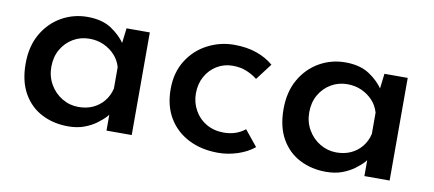

<svg xmlns="http://www.w3.org/2000/svg" viewBox="-49 -600 1744 772"><g transform="rotate(10 822.5 -213.5)"><path d="M254 10Q195 10 147 -14.5Q99 -39 71 -88Q43 -137 43 -209Q43 -280 72.5 -331Q102 -382 150.5 -409.5Q199 -437 256 -437Q316 -437 354.5 -411.5Q393 -386 415 -352L408 -336L418 -419H513V0H410V-105L421 -80Q417 -72 404 -57.5Q391 -43 369.5 -27Q348 -11 319.5 -0.5Q291 10 254 10ZM282 -74Q315 -74 341 -86Q367 -98 385 -120Q403 -142 410 -172V-259Q402 -287 383 -307.5Q364 -328 337.5 -340Q311 -352 279 -352Q243 -352 213 -334.5Q183 -317 165 -286Q147 -255 147 -214Q147 -175 165.5 -143Q184 -111 215 -92.5Q246 -74 282 -74Z M1014 -39Q986 -16 946.5 -3Q907 10 867 10Q798 10 745.5 -17Q693 -44 664 -93Q635 -142 635 -210Q635 -277 666 -326.5Q697 -376 748 -402.5Q799 -429 856 -429Q908 -429 948 -415Q988 -401 1017 -376L966 -309Q949 -323 923.5 -334Q898 -345 865 -345Q830 -345 801 -327.5Q772 -310 755 -279.5Q738 -249 738 -210Q738 -173 755.5 -141.5Q773 -110 804 -92Q835 -74 875 -74Q901 -74 923 -81.5Q945 -89 962 -103Z M1307 10Q1248 10 1200 -14.5Q1152 -39 1124 -88Q1096 -137 1096 -209Q1096 -280 1125.5 -331Q1155 -382 1203.5 -409.5Q1252 -437 1309 -437Q1369 -437 1407.5 -411.5Q1446 -386 1468 -352L1461 -336L1471 -419H1566V0H1463V-105L1474 -80Q1470 -72 1457 -57.5Q1444 -43 1422.5 -27Q1401 -11 1372.5 -0.5Q1344 10 1307 10ZM1335 -74Q1368 -74 1394 -86Q1420 -98 1438 -120Q1456 -142 1463 -172V-259Q1455 -287 1436 -307.5Q1417 -328 1390.5 -340Q1364 -352 1332 -352Q1296 -352 1266 -334.5Q1236 -317 1218 -286Q1200 -255 1200 -214Q1200 -175 1218.5 -143Q1237 -111 1268 -92.5Q1299 -74 1335 -74Z"/></g></svg>

Font: Josefin Sans Thin Medium
Style: Regular
Weight: 500
Version: Version 2.000